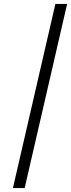

<svg xmlns="http://www.w3.org/2000/svg" viewBox="-20 -749 363 981"><path d="M263 -729H323L106 212H46Z"/></svg>

Font: Miedinger
Style: Italic
Weight: 400
Italic angle: -13°
Version: Version 001.000